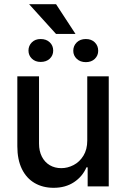

<svg xmlns="http://www.w3.org/2000/svg" viewBox="-20 -898 607 925"><path d="M400.4 -530.3H503.9V0H402.3V-91.8H396.5Q377.4 -47.4 336.4 -20.3Q295.4 6.8 238.3 6.8Q186.5 6.8 147 -16.1Q107.4 -39.1 85.4 -84Q63.5 -128.9 63.5 -193.4V-530.3H168V-206.1Q168 -170.4 181.6 -143.6Q195.3 -116.7 219.5 -102.3Q243.7 -87.9 275.4 -87.9Q305.7 -87.9 334.5 -102.8Q363.3 -117.7 381.8 -147.7Q400.4 -177.7 400.4 -220.7ZM175.8 -710Q203.1 -710 219.7 -694.1Q236.3 -678.2 236.3 -654.3Q236.3 -630.9 219.7 -615.2Q203.1 -599.6 175.8 -599.6Q149.9 -599.6 133.5 -615.5Q117.2 -631.3 117.2 -654.3Q117.2 -677.7 133.3 -693.8Q149.4 -710 175.8 -710ZM393.6 -710Q420.4 -710 436.8 -693.8Q453.1 -677.7 453.1 -653.3Q453.1 -630.4 436.8 -614.5Q420.4 -598.6 393.6 -598.6Q366.7 -598.6 349.9 -614.5Q333 -630.4 333 -653.3Q333 -677.2 349.6 -693.6Q366.2 -710 393.6 -710ZM343.8 -734.4H250L120.1 -877.9H250Z"/></svg>

Font: Pretendard GOV Medium
Style: Regular
Weight: 500
Designer: Base glyphs from Inter by Rasmus Andersson; Hangeul glyphs from Noto Sans CJK(Source Han Sans) by Jang Soo-young and Kan
Foundry: Kil Hyung-jin
Version: Version 1.309